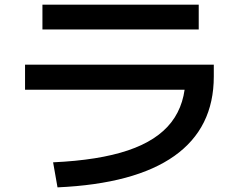

<svg xmlns="http://www.w3.org/2000/svg" viewBox="-20 -761 1040 828"><path d="M209 -61Q406 -70 532 -112.5Q658 -155 719 -234Q780 -313 780 -431L837 -374H88V-482H902V-431Q902 -209 732 -88.5Q562 32 228 47ZM163 -634V-741H837V-634Z"/></svg>

Font: M PLUS 2 SemiBold
Style: Regular
Weight: 600
Designer: Coji Morishita
Foundry: UNDERFOREST DESIGN
Version: Version 1.001